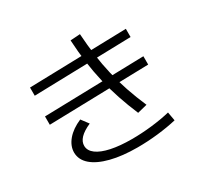

<svg xmlns="http://www.w3.org/2000/svg" viewBox="-175 -1036 1350 1299"><g transform="rotate(-30 500.0 -386.5)"><path d="M549 43Q430 43 342 20.5Q254 -2 206.5 -43Q159 -84 158 -141Q158 -193 197 -239Q236 -285 306 -315L348 -259Q293 -235 266 -206.5Q239 -178 240 -145Q241 -108 277.5 -81Q314 -54 382 -39.5Q450 -25 544 -25Q619 -25 698.5 -34Q778 -43 844 -59L856 9Q788 25 707.5 34Q627 43 549 43ZM110 -387V-452L890 -472V-407ZM668 -158Q634 -238 608 -315.5Q582 -393 563.5 -472Q545 -551 533.5 -635Q522 -719 517 -811L593 -816Q599 -725 610 -644.5Q621 -564 639 -487.5Q657 -411 683 -334.5Q709 -258 744 -177ZM120 -608V-672L880 -692V-628Z"/></g></svg>

Font: M PLUS 1
Style: Regular
Weight: 400
Designer: Coji Morishita
Foundry: UNDERFOREST DESIGN
Version: Version 1.001